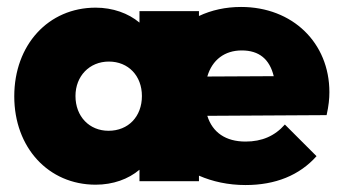

<svg xmlns="http://www.w3.org/2000/svg" viewBox="-20 -521 982 552"><path d="M686 11C772 11 841 -17 890 -72L799 -163C770 -130 733 -114 686 -114C629 -114 591 -140 576 -188L919 -190C925 -217 927 -237 927 -256C927 -398 821 -501 673 -501C629 -501 588 -492 552 -475V-489H381V-456C349 -483 304 -499 255 -499C119 -499 21 -392 21 -244C21 -97 119 10 255 10C305 10 349 -6 381 -33V0H552V-16C591 1 636 11 686 11ZM197 -245C197 -302 237 -344 293 -344C349 -344 388 -303 388 -245C388 -186 349 -145 292 -145C237 -145 197 -186 197 -245ZM576 -301C590 -349 626 -376 675 -376C725 -376 755 -351 767 -302Z"/></svg>

Font: MV Cash ExtraBold
Style: Regular
Weight: 800
Designer: Rodrigo Fuenzalida
Foundry: fragTYPE
Version: Version 1.100;Glyphs 3.1.2 (3151)